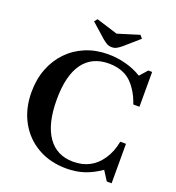

<svg xmlns="http://www.w3.org/2000/svg" viewBox="-168 -1092 1129 1234"><g transform="rotate(20 397.0 -475.0)"><path d="M426 10.5Q314 10.5 228.8 -38.2Q143.5 -87 95.5 -174.2Q47.5 -261.5 47.5 -376Q47.5 -463 75.5 -535.5Q103.5 -608 154.5 -661Q205.5 -714 275.5 -743Q345.5 -772 429.5 -772Q490.5 -772 550 -756.2Q609.5 -740.5 657 -711H661L705.5 -761.5H732V-523.5H690Q680.5 -550.5 670 -572.8Q659.5 -595 647 -613.5Q612.5 -668 565 -692.8Q517.5 -717.5 454.5 -717.5Q337.5 -717.5 277 -633.2Q216.5 -549 216.5 -385Q216.5 -220.5 277.2 -133Q338 -45.5 451.5 -45.5Q575 -45.5 642.5 -144Q679 -196 693 -270H732V0H699L657.5 -65Q601 -25.5 545.5 -7.5Q490 10.5 426 10.5ZM434 -822Q414.5 -822 400.2 -829.8Q386 -837.5 368 -852.5L270 -939.5L286.5 -960L433 -914.5L580 -960L597.5 -939.5L498 -852.5Q479.5 -837 465 -829.5Q450.5 -822 434 -822Z"/></g></svg>

Font: Libre Caslon Text SemiBold
Style: Regular
Weight: 600
Designer: Pablo Impallari, Rodrigo Fuenzalida, Katja Schimmel
Foundry: Pablo Impallari, Rodrigo Fuenzalida
Version: Version 2.000